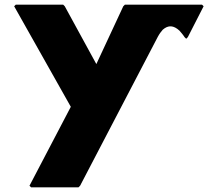

<svg xmlns="http://www.w3.org/2000/svg" viewBox="-20 -540 939 827"><path d="M660 -382C667 -395 674 -404 681 -412C705 -433 728 -431 753 -408C759 -401 768 -391 775 -380L782 -373L789 -380L857 -513L850 -520H518L511 -513L395 -264L259 -513L252 -520H48L41 -513L285 -80L107 260L114 267H318L325 260Z"/></svg>

Font: Hussar Woodtype
Style: Blk
Weight: 900
Foundry: Cannot Into Space Fonts
Version: Version 1.07